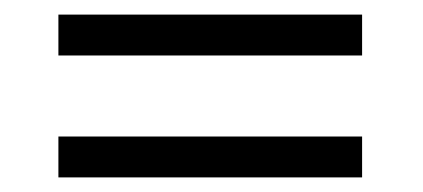

<svg xmlns="http://www.w3.org/2000/svg" viewBox="-20 -487 580 263"><path d="M60 -467H476V-411H60ZM60 -300H476V-244H60Z"/></svg>

Font: 3270 Nerd Font
Style: Regular
Weight: 400
Monospace: yes
Version: Version 3.0.1;Nerd Fonts 3.3.0